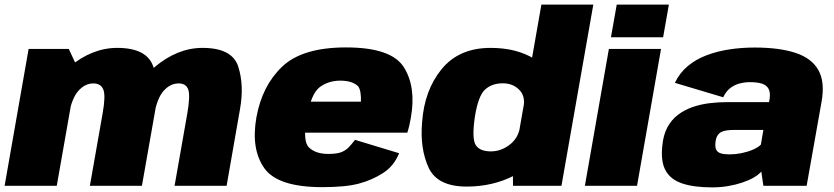

<svg xmlns="http://www.w3.org/2000/svg" viewBox="-33 -805 3616 832"><path d="M-13 0H213L303 -511.5L265 -593H91ZM356.5 0H582L640.5 -332Q658.5 -435 631.2 -516.2Q604 -597.5 475 -597.5Q365.5 -597.5 266.5 -514.5Q167.5 -431.5 153 -349L264.5 -305Q278 -379.5 306.8 -411.5Q335.5 -443.5 371.5 -443.5Q404 -443.5 414.8 -416.8Q425.5 -390 411.5 -312.5ZM723.5 0H949L1007 -332Q1025.5 -434.5 999.5 -516Q973.5 -597.5 844.5 -597.5Q735 -597.5 635.5 -513Q536 -428.5 522.5 -349L634.5 -305Q647.5 -379.5 676.2 -411.5Q705 -443.5 741 -443.5Q773.5 -443.5 782.8 -416.8Q792 -390 778.5 -312.5Z M1364 6 1389.5 -138Q1335.5 -138 1307 -165Q1277.5 -191 1296.5 -295.5Q1314.5 -398 1352 -427Q1390 -455.5 1441.5 -455.5Q1494 -455.5 1519 -431Q1532.5 -413 1531 -364.5H1289.5L1266 -230H1732Q1741.5 -259 1747.5 -295.5Q1771 -429 1716.5 -514.5Q1662 -599.5 1466.5 -599.5Q1277 -599.5 1189.5 -516Q1102.5 -433 1078 -296Q1054 -158.5 1112.5 -76Q1170.5 6 1364 6ZM1389.5 -138 1364 6Q1465 6 1522.5 -9.5Q1579 -24.5 1626.5 -55Q1673.5 -84.5 1696.5 -141L1505.5 -199Q1489 -177.5 1475 -163.5Q1460 -150 1441.5 -144Q1422 -138 1389.5 -138Z M2190 0H2400L2538 -785H2313L2189.5 -81ZM1989.5 3.5Q2104 3.5 2198.2 -45.8Q2292.5 -95 2304.5 -161L2220 -252Q2211.5 -204.5 2174.2 -176.8Q2137 -149 2094 -149Q2046.5 -149 2028.8 -176Q2011 -203 2024.5 -297Q2039 -389.5 2068.8 -416.8Q2098.5 -444 2146 -444Q2189 -444 2216.5 -416.5Q2244 -389 2236 -342.5L2352 -432Q2364 -498 2285.8 -547.8Q2207.5 -597.5 2093 -597.5Q1956 -597.5 1880.8 -505.5Q1805.5 -413.5 1796 -274Q1786.5 -161 1824.2 -78.8Q1862 3.5 1989.5 3.5Z M2501.5 0H2727.5L2831.5 -593H2605.5ZM2639.5 -785 2614.5 -643.5H2840.5L2865.5 -785Z M3053 7Q3088 7 3121 1.5Q3154 -4 3182.5 -13.5Q3211 -23 3232.5 -35.2Q3254 -47.5 3266 -61.5L3275 0H3462.5L3527 -363.5Q3542.5 -450 3513.2 -501.5Q3484 -553 3414 -576Q3344 -599 3237 -599Q3181 -599 3128 -591Q3075 -583 3028.8 -565.5Q2982.5 -548 2947.2 -518.5Q2912 -489 2891.5 -446L3101 -383.5Q3113 -409.5 3132 -423.8Q3151 -438 3173 -443.5Q3195 -449 3216.5 -449Q3247.5 -449 3268 -442.8Q3288.5 -436.5 3297.2 -420.5Q3306 -404.5 3302 -376L3299.5 -362.5H3118Q3080 -362.5 3041.2 -357.8Q3002.5 -353 2967.5 -340.8Q2932.5 -328.5 2904.5 -307.2Q2876.5 -286 2858.8 -252.8Q2841 -219.5 2837 -173Q2829.5 -104.5 2851.8 -65.2Q2874 -26 2924.8 -9.5Q2975.5 7 3053 7ZM3128 -136Q3105 -136 3090.5 -140.5Q3076 -145 3070.5 -156.5Q3065 -168 3067.5 -189.5Q3069.5 -206.5 3075.8 -217Q3082 -227.5 3092.2 -232.8Q3102.5 -238 3117 -240Q3131.5 -242 3150.5 -242H3275L3264 -178Q3251 -165.5 3228.5 -156Q3206 -146.5 3179.5 -141.2Q3153 -136 3128 -136Z"/></svg>

Font: Anybody Black
Style: Italic
Weight: 900
Italic angle: -10°
Designer: Tyler Finck
Foundry: Etcetera Type Company
Version: Version 1.113;gftools[0.9.25]